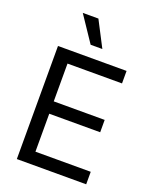

<svg xmlns="http://www.w3.org/2000/svg" viewBox="-169 -1033 905 1128"><g transform="rotate(20 283.5 -469.5)"><path d="M78.1 -707H506.8V-628.9H166V-392.6H484.4V-315.4H166V-78.1H511.7V0H78.1ZM148.4 -939.5H246.1L329.1 -779.3H255.9Z"/></g></svg>

Font: Pretendard JP
Style: Regular
Weight: 400
Designer: Base glyphs from Inter by Rasmus Andersson; Hangeul glyphs from Noto Sans CJK(Source Han Sans) by Jang Soo-young and Kan
Foundry: Kil Hyung-jin
Version: Version 1.309